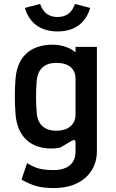

<svg xmlns="http://www.w3.org/2000/svg" viewBox="-20 -741 587 971"><path d="M253 210C401 210 470 120 470 26V-504H362V-476C337 -499 292 -515 247 -515C129 -515 68 -449 59 -347C56 -311 55 -283 55 -253C55 -225 56 -196 59 -159C68 -56 130 10 239 10C260 10 271 8 285 5L343 -29C354 -36 362 -34 362 -20V26C362 88 319 119 252 119C192 119 160 111 117 84L89 167C143 199 184 210 253 210ZM265 -80C198 -80 170 -119 166 -168C161 -223 161 -280 166 -336C171 -385 199 -423 265 -423C329 -423 362 -392 362 -342V-162C362 -113 327 -80 265 -80ZM271 -582C356 -582 414 -624 436 -701L359 -721C345 -679 317 -655 271 -655C225 -655 197 -679 183 -721L106 -701C128 -624 186 -582 271 -582Z"/></svg>

Font: Finlandica Medium
Style: Regular
Weight: 500
Designer: Niklas Ekholm, Juho Hiilivirta, Jaakko Suomalainen
Foundry: Helsinki Type Studio
Version: Version 2.000;Glyphs 3.2 (3202)